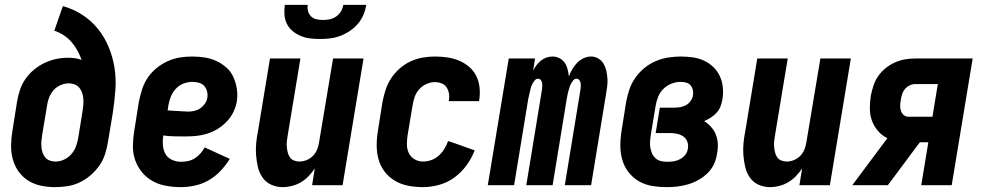

<svg xmlns="http://www.w3.org/2000/svg" viewBox="-20 -760 4040 788"><path d="M206 8Q176 8 147.5 2Q119 -4 95.5 -19Q72 -34 56 -56.5Q40 -79 32.5 -106.5Q25 -134 25.5 -164Q26 -194 31 -223L50 -343Q54 -367 62 -391Q70 -415 84.5 -436Q99 -457 119.5 -474Q140 -491 163.5 -502Q187 -513 211 -518Q235 -523 259 -523Q274 -523 288.5 -521Q303 -519 315 -514Q308 -534 297.5 -553Q287 -572 273.5 -587.5Q260 -603 242 -615Q224 -627 203 -634L238 -735Q281 -723 318 -699Q355 -675 382 -641.5Q409 -608 426 -567Q443 -526 450 -481.5Q457 -437 453.5 -390Q450 -343 443 -297L423 -177Q419 -152 411 -127Q403 -102 387.5 -80Q372 -58 351.5 -40.5Q331 -23 307 -11.5Q283 0 257 4Q231 8 206 8ZM208 -97Q226 -97 243 -105Q260 -113 272.5 -127Q285 -141 291.5 -158.5Q298 -176 301 -194L319 -305Q321 -318 322 -330.5Q323 -343 322 -355.5Q321 -368 317 -379.5Q313 -391 305.5 -400Q298 -409 286.5 -413.5Q275 -418 263 -418Q246 -418 228.5 -410.5Q211 -403 199.5 -389.5Q188 -376 181.5 -359.5Q175 -343 173 -326L153 -206Q151 -194 150 -181.5Q149 -169 150 -157Q151 -145 154.5 -134Q158 -123 165.5 -114Q173 -105 184.5 -101Q196 -97 208 -97Z M722 8Q691 8 661 2.5Q631 -3 606 -17Q581 -31 562.5 -53.5Q544 -76 534.5 -103.5Q525 -131 525.5 -162Q526 -193 531 -223L550 -343Q555 -368 563 -393Q571 -418 586 -440.5Q601 -463 622.5 -480.5Q644 -498 668.5 -509Q693 -520 718 -524Q743 -528 768 -528Q795 -528 820.5 -524Q846 -520 868.5 -509.5Q891 -499 909.5 -482.5Q928 -466 938 -443.5Q948 -421 952 -395.5Q956 -370 952 -344Q948 -321 937.5 -299.5Q927 -278 910 -260.5Q893 -243 872.5 -230.5Q852 -218 829 -211Q806 -204 784 -202Q762 -200 739 -200Q717 -200 694.5 -200.5Q672 -201 650 -204Q647 -184 648.5 -164.5Q650 -145 658.5 -129Q667 -113 685 -104.5Q703 -96 723 -96Q737 -96 751.5 -99Q766 -102 779 -110Q792 -118 802.5 -130Q813 -142 820 -155L923 -108Q907 -82 885.5 -59Q864 -36 837 -20.5Q810 -5 780.5 1.5Q751 8 722 8ZM752 -302Q765 -302 778 -305Q791 -308 802 -315.5Q813 -323 821 -334.5Q829 -346 831 -359Q833 -373 829.5 -386Q826 -399 817.5 -408Q809 -417 796 -420.5Q783 -424 769 -424Q751 -424 733 -417Q715 -410 701.5 -395.5Q688 -381 681 -363Q674 -345 671 -327L668 -307Q678 -306 688.5 -305.5Q699 -305 709.5 -304.5Q720 -304 730.5 -303Q741 -302 752 -302Z M1140 8Q1115 8 1093 -2Q1071 -12 1057.5 -31.5Q1044 -51 1038.5 -74.5Q1033 -98 1031 -123Q1029 -148 1031.5 -173Q1034 -198 1039 -223L1088 -520H1213L1161 -206Q1159 -194 1157.5 -182Q1156 -170 1157 -158.5Q1158 -147 1160.5 -136Q1163 -125 1169 -115.5Q1175 -106 1186 -101.5Q1197 -97 1209 -97Q1224 -97 1239.5 -103.5Q1255 -110 1266 -122Q1277 -134 1282.5 -149Q1288 -164 1290 -179L1347 -520H1472L1386 0H1261L1272 -69Q1261 -52 1246.5 -37Q1232 -22 1215 -12Q1198 -2 1178.5 3Q1159 8 1140 8ZM1293 -600Q1272 -600 1252 -602.5Q1232 -605 1214 -612.5Q1196 -620 1181 -632.5Q1166 -645 1157.5 -662Q1149 -679 1147.5 -699Q1146 -719 1149 -740H1243Q1241 -726 1244.5 -713.5Q1248 -701 1257 -692.5Q1266 -684 1279 -681Q1292 -678 1306 -678Q1320 -678 1334 -681Q1348 -684 1360 -692.5Q1372 -701 1379.5 -713.5Q1387 -726 1389 -740H1483Q1480 -719 1471.5 -699Q1463 -679 1448.5 -662Q1434 -645 1415 -632.5Q1396 -620 1376 -612.5Q1356 -605 1335 -602.5Q1314 -600 1293 -600Z M1716 8Q1685 8 1656 2.5Q1627 -3 1602 -17.5Q1577 -32 1559.5 -54.5Q1542 -77 1534 -104.5Q1526 -132 1526 -162.5Q1526 -193 1531 -223L1550 -343Q1555 -368 1563 -392.5Q1571 -417 1585.5 -439Q1600 -461 1620.5 -479Q1641 -497 1665 -508Q1689 -519 1714 -523.5Q1739 -528 1764 -528Q1790 -528 1815 -524.5Q1840 -521 1863 -511.5Q1886 -502 1904.5 -486.5Q1923 -471 1934 -449.5Q1945 -428 1948 -402.5Q1951 -377 1947 -351L1946 -345H1822V-348Q1825 -362 1822.5 -376.5Q1820 -391 1812.5 -402Q1805 -413 1792 -418Q1779 -423 1764 -423Q1747 -423 1729.5 -415Q1712 -407 1699.5 -392.5Q1687 -378 1681.5 -361Q1676 -344 1673 -326L1653 -206Q1650 -187 1650 -168Q1650 -149 1657.5 -132.5Q1665 -116 1681 -106.5Q1697 -97 1716 -97Q1733 -97 1750 -103Q1767 -109 1780.5 -121Q1794 -133 1803.5 -148.5Q1813 -164 1819 -181L1835 -176L1928 -143Q1916 -111 1895 -82Q1874 -53 1845.5 -32Q1817 -11 1783 -1.5Q1749 8 1716 8Z M1982 0 2068 -520H2176L2168 -470Q2174 -482 2182 -492.5Q2190 -503 2200.5 -511.5Q2211 -520 2223 -524Q2235 -528 2248 -528Q2263 -528 2276.5 -521Q2290 -514 2298 -502Q2306 -490 2309.5 -475.5Q2313 -461 2315 -446Q2320 -461 2328.5 -475.5Q2337 -490 2348.5 -502Q2360 -514 2375 -521Q2390 -528 2406 -528Q2422 -528 2435.5 -520Q2449 -512 2457 -498.5Q2465 -485 2468.5 -469.5Q2472 -454 2473 -438Q2474 -422 2472 -405Q2470 -388 2467 -372L2406 0H2298L2362 -390Q2363 -397 2363.5 -404.5Q2364 -412 2363 -419Q2362 -426 2357.5 -431.5Q2353 -437 2346 -437Q2338 -437 2332.5 -430Q2327 -423 2323 -415.5Q2319 -408 2317 -400.5Q2315 -393 2312.5 -385Q2310 -377 2309 -369.5Q2308 -362 2306 -354L2248 0H2140L2204 -390Q2205 -397 2205.5 -404.5Q2206 -412 2205 -419Q2204 -426 2199.5 -431.5Q2195 -437 2188 -437Q2180 -437 2174.5 -430Q2169 -423 2165 -415.5Q2161 -408 2159 -400.5Q2157 -393 2155 -385Q2153 -377 2151.5 -369.5Q2150 -362 2148 -354L2090 0Z M2716 8Q2686 8 2656 3Q2626 -2 2601.5 -16.5Q2577 -31 2559.5 -53.5Q2542 -76 2534 -104Q2526 -132 2526 -162.5Q2526 -193 2531 -223L2550 -343Q2555 -369 2563.5 -394Q2572 -419 2588 -441.5Q2604 -464 2625.5 -481.5Q2647 -499 2672 -509.5Q2697 -520 2723 -524Q2749 -528 2774 -528Q2799 -528 2823.5 -524.5Q2848 -521 2869.5 -511Q2891 -501 2907.5 -485Q2924 -469 2934 -448Q2944 -427 2946.5 -402.5Q2949 -378 2945 -353Q2943 -339 2937.5 -324.5Q2932 -310 2921.5 -298Q2911 -286 2897.5 -277.5Q2884 -269 2870 -263Q2886 -253 2898.5 -239Q2911 -225 2918 -207.5Q2925 -190 2926 -170Q2927 -150 2923 -130Q2920 -108 2910.5 -87Q2901 -66 2884 -49.5Q2867 -33 2846.5 -21.5Q2826 -10 2804 -3.5Q2782 3 2760 5.5Q2738 8 2716 8ZM2718 -96Q2732 -96 2745 -98Q2758 -100 2770.5 -106.5Q2783 -113 2792 -124Q2801 -135 2803 -149Q2806 -164 2801 -178Q2796 -192 2784.5 -200Q2773 -208 2758.5 -211Q2744 -214 2729 -214H2671L2688 -318H2746Q2758 -318 2770.5 -320Q2783 -322 2794.5 -328Q2806 -334 2814 -345Q2822 -356 2824 -368Q2826 -380 2823.5 -391Q2821 -402 2814 -410Q2807 -418 2796 -421Q2785 -424 2774 -424Q2755 -424 2736.5 -417Q2718 -410 2703.5 -396Q2689 -382 2681.5 -363.5Q2674 -345 2671 -327L2651 -207Q2649 -193 2648 -180Q2647 -167 2649 -154.5Q2651 -142 2656 -130.5Q2661 -119 2670.5 -110.5Q2680 -102 2692.5 -99Q2705 -96 2718 -96Z M3140 8Q3115 8 3093 -2Q3071 -12 3057.5 -31.5Q3044 -51 3038.5 -74.5Q3033 -98 3031 -123Q3029 -148 3031.5 -173Q3034 -198 3039 -223L3088 -520H3213L3161 -206Q3159 -194 3157.5 -182Q3156 -170 3157 -158.5Q3158 -147 3160.5 -136Q3163 -125 3169 -115.5Q3175 -106 3186 -101.5Q3197 -97 3209 -97Q3224 -97 3239.5 -103.5Q3255 -110 3266 -122Q3277 -134 3282.5 -149Q3288 -164 3290 -179L3347 -520H3472L3386 0H3261L3272 -69Q3261 -52 3246.5 -37Q3232 -22 3215 -12Q3198 -2 3178.5 3Q3159 8 3140 8Z M3478 0 3622 -193Q3599 -204 3583 -223Q3567 -242 3558.5 -265Q3550 -288 3550 -314.5Q3550 -341 3554 -367Q3558 -388 3565 -409Q3572 -430 3584.5 -448Q3597 -466 3615 -480.5Q3633 -495 3653.5 -504Q3674 -513 3695 -516.5Q3716 -520 3737 -520H3972L3886 0H3761L3790 -176H3755L3624 0ZM3807 -281 3829 -415H3736Q3725 -415 3713.5 -409.5Q3702 -404 3694 -394.5Q3686 -385 3682.5 -373.5Q3679 -362 3677 -350Q3675 -339 3674.5 -327.5Q3674 -316 3677.5 -305.5Q3681 -295 3689 -288Q3697 -281 3708 -281Z"/></svg>

Font: Iosevka SS18 Extrabold
Style: Italic
Weight: 800
Italic angle: -9°
Monospace: yes
Designer: Belleve Invis
Foundry: Belleve Invis
Version: Version 25.1.1; ttfautohint (v1.8.4)